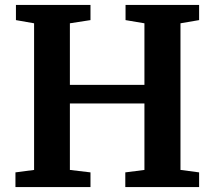

<svg xmlns="http://www.w3.org/2000/svg" viewBox="-20 -763 875 783"><path d="M119 -668 45 -681V-743H349V-681L265 -668V-417H569V-668L492 -681V-743H792V-681L716 -668V-70L792 -60V0H491V-60L569 -70V-341H265V-70L349 -60V0H43V-60L119 -70Z"/></svg>

Font: Koeln Type Serif
Style: Bold
Weight: 700
Designer: Eben Sorkin
Foundry: Eben Sorkin
Version: Version 2.002